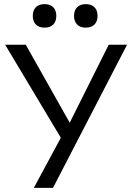

<svg xmlns="http://www.w3.org/2000/svg" viewBox="-20 -911 638 931"><path d="M438 -792Q423 -777 396 -777Q369 -777 354 -792Q339 -807 339 -834Q339 -861 354 -876Q369 -891 396 -891Q423 -891 438 -876Q453 -861 453 -834Q453 -807 438 -792ZM238 -792Q223 -777 196 -777Q169 -777 154 -792Q139 -807 139 -834Q139 -861 154 -876Q169 -891 196 -891Q223 -891 238 -876Q253 -861 253 -834Q253 -807 238 -792ZM144 0 275 -243 5 -694H105L318 -316L507 -694H596L237 0Z"/></svg>

Font: Cantarell
Style: Regular
Weight: 400
Designer: Dave Crossland, Nikolaus Waxweiler, Florian Fecher, Jacques Le Bailly, Eben Sorkin, Alexei Vanyashin, Alexios Zavras, Em
Version: Version 0.303